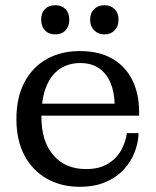

<svg xmlns="http://www.w3.org/2000/svg" viewBox="-20 -708 598 737"><path d="M286 9Q215 9 160 -22Q105 -53 74 -111Q43 -169 43 -251Q43 -334 74 -392.5Q105 -451 160 -481.5Q215 -512 286 -512L288 -466Q243 -466 209.5 -443.5Q176 -421 157.5 -375.5Q139 -330 139 -259Q139 -165 185 -112Q231 -59 310 -59Q362 -59 395.5 -80Q429 -101 446 -133Q463 -165 467 -197H512Q511 -160 496.5 -123Q482 -86 454.5 -56.5Q427 -27 385 -9Q343 9 286 9ZM94 -264V-310H420L514 -279V-264ZM420 -310Q419 -355 404 -390.5Q389 -426 360 -446Q331 -466 288 -466L286 -512Q361 -512 411.5 -482.5Q462 -453 488 -400.5Q514 -348 514 -279ZM381 -576Q357 -576 341.5 -591.5Q326 -607 326 -632Q326 -658 341.5 -673Q357 -688 381 -688Q405 -688 420 -673Q435 -658 435 -632Q435 -607 420 -591.5Q405 -576 381 -576ZM192 -576Q167 -576 152.5 -591.5Q138 -607 138 -632Q138 -658 152.5 -673Q167 -688 192 -688Q217 -688 231.5 -673Q246 -658 246 -632Q246 -607 231.5 -591.5Q217 -576 192 -576Z"/></svg>

Font: Montagu Slab
Style: Regular
Weight: 400
Version: Version 1.000